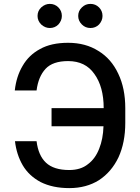

<svg xmlns="http://www.w3.org/2000/svg" viewBox="-20 -957 720 987"><path d="M216 -121Q256 -83 336 -83Q395 -83 432 -113Q470 -141 490 -193Q510 -243 512 -308H245V-401H513Q513 -511 465 -577Q419 -643 330 -643Q251 -643 214 -603Q177 -563 168 -492H56Q64 -564 96 -618Q128 -674 186 -705Q243 -737 330 -737Q420 -737 486 -695Q552 -655 588 -578Q624 -503 624 -401V-325Q624 -224 589 -148Q553 -73 489 -31Q424 10 336 10Q251 10 189 -21Q129 -53 97 -107Q65 -162 57 -231H168Q177 -158 216 -121ZM192 -831Q173 -850 173 -875Q173 -901 192 -919Q212 -937 236 -937Q262 -937 280 -919Q298 -901 298 -875Q298 -851 280 -831Q262 -813 236 -813Q212 -813 192 -831ZM401 -831Q382 -850 382 -875Q382 -901 401 -919Q419 -937 445 -937Q471 -937 489 -919Q507 -901 507 -875Q507 -851 489 -831Q471 -813 445 -813Q419 -813 401 -831Z"/></svg>

Font: Sinter Medium
Style: Regular
Weight: 500
Foundry: Adobe & rsms
Version: Version 1.000